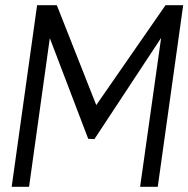

<svg xmlns="http://www.w3.org/2000/svg" viewBox="-20 -720 726 740"><path d="M588 0H520L601 -574L344 -184L320 -185L172 -573L92 0H25L123 -700H199L351 -315L618 -700H686Z"/></svg>

Font: Gudea
Style: Italic
Weight: 400
Version: Version 1.002